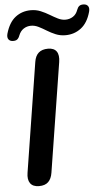

<svg xmlns="http://www.w3.org/2000/svg" viewBox="-62 -969 573 1017"><g transform="rotate(-5 225.0 -461.0)"><path d="M104 8Q71 8 57 -12Q43 -32 49 -68L141 -649Q146 -681 164 -697Q182 -713 214 -713Q246 -713 259.5 -693.5Q273 -674 267 -637L175 -57Q170 -25 153 -8.5Q136 8 104 8ZM31 -770Q16 -771 9 -781.5Q2 -792 7 -811Q24 -870 59 -897Q94 -924 141 -924Q169 -924 193 -914Q217 -904 238.5 -891Q260 -878 280 -868Q300 -858 320 -858Q342 -858 360 -869.5Q378 -881 386 -904Q391 -918 399.5 -924.5Q408 -931 424 -930Q439 -929 446 -918.5Q453 -908 448 -889Q432 -831 396 -803.5Q360 -776 313 -776Q285 -776 261 -786Q237 -796 216 -809Q195 -822 175 -832Q155 -842 135 -842Q113 -842 95.5 -830.5Q78 -819 69 -796Q64 -782 55.5 -775.5Q47 -769 31 -770Z"/></g></svg>

Font: Nunito ExtraLight
Style: Bold Italic
Weight: 700
Italic angle: -9°
Version: Version 3.602